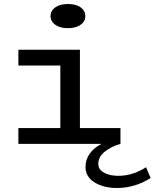

<svg xmlns="http://www.w3.org/2000/svg" viewBox="-20 -720 774 961"><path d="M233 -639Q233 -666 256.5 -683Q280 -700 320 -700Q361 -700 384 -683Q407 -666 407 -639Q407 -613 383.5 -596Q360 -579 320 -579Q280 -579 256.5 -596Q233 -613 233 -639ZM734 171Q655 221 565 221Q499 221 453.5 193Q408 165 408 116Q408 78 429.5 48.5Q451 19 488 0H72V-79H282V-392H72V-471H380V-79H583V0Q537 13 504.5 39Q472 65 472 100Q472 129 501 144.5Q530 160 572 160Q645 160 711 117Z"/></svg>

Font: BioRhyme Expanded
Style: Regular
Weight: 400
Width: 7
Designer: Aoife Mooney
Foundry: Aoife Mooney Type
Version: Version 1.000